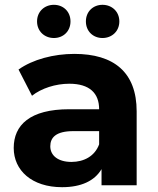

<svg xmlns="http://www.w3.org/2000/svg" viewBox="-20 -770 657 798"><path d="M204 -612C243 -612 273 -640 273 -681C273 -722 243 -750 204 -750C165 -750 134 -722 134 -681C134 -640 165 -612 204 -612ZM406 -612C445 -612 476 -640 476 -681C476 -722 445 -750 406 -750C367 -750 337 -722 337 -681C337 -640 367 -612 406 -612ZM289 -546C203 -546 116 -523 57 -481L113 -372C152 -403 211 -422 268 -422C352 -422 392 -383 392 -316H268C104 -316 37 -250 37 -155C37 -62 112 8 238 8C317 8 373 -18 402 -67V0H548V-307C548 -470 453 -546 289 -546ZM277 -97C222 -97 189 -123 189 -162C189 -198 212 -225 285 -225H392V-170C374 -121 329 -97 277 -97Z"/></svg>

Font: Montserrat Lite
Style: Bold
Weight: 700
Designer: Julieta Ulanovsky
Foundry: Julieta Ulanovsky
Version: Version 7.200;PS 007.200;hotconv 1.0.88;makeotf.lib2.5.64775